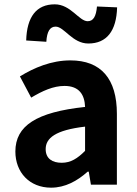

<svg xmlns="http://www.w3.org/2000/svg" viewBox="-20 -853 631 887"><path d="M216 14C281 14 337 -17 385 -60H390L400 0H520V-327C520 -489 447 -574 305 -574C217 -574 137 -540 72 -500L124 -402C176 -433 226 -456 278 -456C347 -456 371 -414 373 -359C148 -335 51 -272 51 -153C51 -57 116 14 216 14ZM265 -101C222 -101 191 -120 191 -164C191 -215 236 -252 373 -268V-156C338 -121 307 -101 265 -101ZM388 -652C473 -652 518 -710 521 -819L428 -823C424 -777 411 -755 385 -755C345 -755 307 -833 233 -833C148 -833 104 -775 101 -666L194 -660C197 -708 211 -730 237 -730C277 -730 314 -652 388 -652Z"/></svg>

Font: Noto Sans Mono CJK HK
Style: Bold
Weight: 700
Designer: Ryoko NISHIZUKA 西塚涼子 (kana, bopomofo & ideographs); Paul D. Hunt (Latin, Greek & Cyrillic); Sandoll Communications 산돌커뮤니
Foundry: Adobe
Version: Version 2.004;hotconv 1.0.118;makeotfexe 2.5.65603